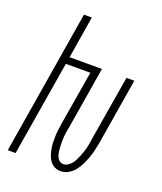

<svg xmlns="http://www.w3.org/2000/svg" viewBox="-138 -824 775 920"><g transform="rotate(20 250.0 -363.5)"><path d="M281 8Q264 8 250 1Q236 -6 226.5 -18.5Q217 -31 212 -46Q207 -61 204 -77Q201 -93 200.5 -109.5Q200 -126 200.5 -143Q201 -160 203.5 -177Q206 -194 208 -210L254 -484H129L49 0H9L130 -735H170L135 -520H300L248 -205Q245 -192 243 -179.5Q241 -167 240 -154Q239 -141 239 -128.5Q239 -116 239.5 -104Q240 -92 241.5 -79.5Q243 -67 247 -56Q251 -45 260 -36.5Q269 -28 281 -28Q293 -28 304 -35Q315 -42 322.5 -51.5Q330 -61 335.5 -72Q341 -83 345.5 -94Q350 -105 354 -116.5Q358 -128 361 -139.5Q364 -151 366 -162.5Q368 -174 369 -185L425 -520H465L409 -180Q405 -160 400.5 -140.5Q396 -121 389 -102Q382 -83 373 -64.5Q364 -46 351 -29.5Q338 -13 319.5 -2.5Q301 8 281 8Z"/></g></svg>

Font: Iosevka Extralight
Style: Italic
Weight: 200
Italic angle: -9°
Monospace: yes
Designer: Belleve Invis
Foundry: Belleve Invis
Version: Version 32.5.0; ttfautohint (v1.8.4)